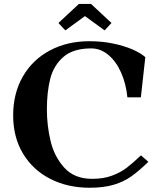

<svg xmlns="http://www.w3.org/2000/svg" viewBox="-20 -916 808 948"><path d="M45 -346Q45 -455.5 93 -538.5Q141 -621.5 226.5 -667Q312 -712.5 421.5 -712.5Q482 -712.5 536.2 -701.5Q590.5 -690.5 632 -672.8Q673.5 -655 697.5 -634L675.5 -435.5H609Q602.5 -502 578.2 -557Q554 -612 515.5 -644.5Q477 -677 430 -677Q341.5 -677 293.2 -635Q245 -593 228.2 -527.5Q211.5 -462 211.5 -376Q211.5 -296.5 229.8 -219.5Q248 -142.5 297.8 -87.8Q347.5 -33 435 -33Q490.5 -33 532.5 -48.5Q574.5 -64 604.5 -86.8Q634.5 -109.5 676 -149L712.5 -117Q666 -72 629.2 -45.8Q592.5 -19.5 542.8 -4.2Q493 11 423 11Q313.5 11 227.8 -33Q142 -77 93.5 -157.8Q45 -238.5 45 -346ZM530.5 -802.5 496.5 -766 399.5 -836.5 302.5 -766 268.5 -802.5 369.5 -896.5H429.5Z"/></svg>

Font: Didactic
Style: Regular
Weight: 400
Designer: Tyler Finck
Foundry: Etcetera Type Co
Version: Version 3.007;FEAKit 1.0